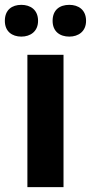

<svg xmlns="http://www.w3.org/2000/svg" viewBox="-35 -772 375 792"><path d="M-15 -686C-15 -642 15 -621 53 -621C90 -621 122 -642 122 -686C122 -732 90 -752 53 -752C15 -752 -15 -732 -15 -686ZM182 -686C182 -642 212 -621 251 -621C288 -621 320 -642 320 -686C320 -732 288 -752 251 -752C212 -752 182 -732 182 -686ZM227 0V-546H78V0Z"/></svg>

Font: Noto Traditional Nushu
Style: Bold
Weight: 700
Designer: LIU Zhao
Foundry: LiuZhao Studio
Version: Version 2.003